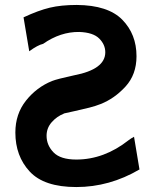

<svg xmlns="http://www.w3.org/2000/svg" viewBox="-20 -735 645 775"><path d="M42 -200Q42 -275 85 -329Q128 -383 190 -408Q210 -416 279 -431Q405 -455 405 -524Q405 -555 380.5 -579.5Q356 -604 300 -606Q224 -607 154 -558Q132 -553 98 -528L75 -665Q135 -693 181 -704Q227 -715 290 -715Q416 -714 473.5 -655.5Q531 -597 531 -508Q531 -434 486.5 -385.5Q442 -337 386 -315Q366 -307 340.5 -300.5Q315 -294 283 -287Q251 -280 238 -277H239Q209 -265 188.5 -241.5Q168 -218 168 -187Q168 -149 196 -120Q224 -91 288 -91Q400 -91 499 -169Q508 -176 521 -183L543 -51Q422 20 288 20Q158 20 100 -42.5Q42 -105 42 -200Z"/></svg>

Font: Coval
Style: ExtraBold
Weight: 800
Foundry: Context Ltd
Version: Version 001.000